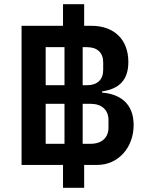

<svg xmlns="http://www.w3.org/2000/svg" viewBox="-20 -800 698 908"><path d="M278 88H378V-20H440C539 -20 612 -102 612 -209C612 -314 543 -356 463 -362V-368C541 -379 587 -419 587 -507C587 -612 521 -678 412 -678H378V-780H278V-678H82V-20H278ZM371 -120V-309H409C461 -309 493 -280 493 -233V-196C493 -149 461 -120 409 -120ZM371 -397V-577H391C440 -577 468 -551 468 -505V-469C468 -423 440 -397 391 -397ZM196 -120V-309H285V-120ZM196 -397V-577H285V-397Z"/></svg>

Font: IBM Plex Thai SemiBold
Style: Regular
Weight: 600
Designer: Mike Abbink, Paul van der Laan, Pieter van Rosmalen, Ben Mitchell, Mark Frömberg
Foundry: Bold Monday
Version: Version 1.0